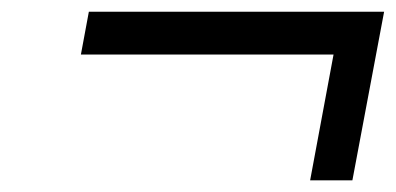

<svg xmlns="http://www.w3.org/2000/svg" viewBox="-20 -456 676 328"><path d="M118.2 -362.8 131.8 -436H636.2L582 -147.9H509.8L549.8 -362.8Z"/></svg>

Font: Involve
Style: Italic
Weight: 400
Italic angle: -10.5°
Designer: Stefan Peev
Foundry: Context Ltd.
Version: Version 1.001